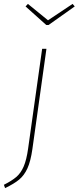

<svg xmlns="http://www.w3.org/2000/svg" viewBox="-61 -769 403 984"><path d="M-41 178Q-1 158 22.5 138Q46 118 60.5 84Q75 50 83 -7L155 -519H177L105 -5Q96 58 79.5 94Q63 130 37 151.5Q11 173 -35 195ZM322 -736 188 -641H176L70 -736L82 -749L185 -665L311 -749Z"/></svg>

Font: FiraGO Thin
Style: Italic
Weight: 100
Italic angle: -8°
Designer: bBox Type GmbH
Foundry: bBox Type GmbH
Version: Version 1.001